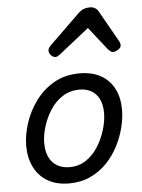

<svg xmlns="http://www.w3.org/2000/svg" viewBox="-58 -886 705 950"><g transform="rotate(-5 294.5 -410.5)"><path d="M247 19Q184 19 140 -7Q96 -33 73.5 -79.5Q51 -126 51 -184Q51 -238 70 -296.5Q89 -355 126 -405.5Q163 -456 217.5 -487.5Q272 -519 345 -519Q407 -519 450.5 -494.5Q494 -470 516.5 -425.5Q539 -381 539 -322Q539 -281 527.5 -234.5Q516 -188 493 -143Q470 -98 435 -61.5Q400 -25 353 -3Q306 19 247 19ZM256 -61Q303 -61 339 -85.5Q375 -110 399 -149Q423 -188 436 -231.5Q449 -275 449 -313Q449 -354 435.5 -382Q422 -410 397 -424.5Q372 -439 338 -439Q290 -439 253 -415Q216 -391 191.5 -352.5Q167 -314 154 -271Q141 -228 141 -190Q141 -149 155 -120Q169 -91 195 -76Q221 -61 256 -61ZM235 -610Q222 -610 212 -621Q202 -632 202 -644Q202 -652 206 -658Q210 -664 214 -668L368 -818Q381 -830 394.5 -835Q408 -840 425 -840Q438 -840 449.5 -833.5Q461 -827 467 -815L554 -661Q558 -654 559 -649Q560 -644 560 -640Q560 -628 545.5 -619Q531 -610 521 -610Q512 -610 506.5 -615Q501 -620 495 -626L406 -739L262 -625Q256 -621 249 -615.5Q242 -610 235 -610Z"/></g></svg>

Font: Playwrite TZ
Style: Regular
Weight: 400
Designer: Veronika Burian, José Scaglione
Foundry: TypeTogether
Version: Version 1.002